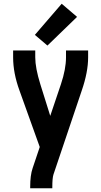

<svg xmlns="http://www.w3.org/2000/svg" viewBox="-20 -799 540 1024"><path d="M141 205V198Q141 135 154 98L192 -15L84 -316Q50 -409 50 -493V-530H168V-493Q168 -437 195 -350L248 -181L305 -350Q332 -431 332 -493V-530H450V-493Q450 -415 416 -316L265 132Q259 151 259 198V205ZM233 -556 166 -613 309 -779 391 -709Z"/></svg>

Font: Iosevka SS01
Style: Bold
Weight: 700
Monospace: yes
Designer: Belleve Invis
Foundry: Belleve Invis
Version: 2.3.3; ttfautohint (v1.8.3)